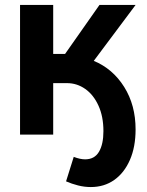

<svg xmlns="http://www.w3.org/2000/svg" viewBox="-20 -544 595 776"><path d="M359 -298Q436 -266 482 -192.5Q528 -119 528 -21Q528 50 505 102.5Q482 155 441.5 183.5Q401 212 347 212Q321 212 295.5 205.5Q270 199 247 189L278 90Q304 100 324 100Q362 100 380 69.5Q398 39 398 -14Q398 -73 378 -117Q358 -161 324.5 -184.5Q291 -208 251 -208H195V0H61V-524H195V-326H243L382 -524H528Z"/></svg>

Font: Raleway
Style: Bold
Weight: 700
Designer: Matt McInerney, Pablo Impallari, Rodrigo Fuenzalida
Foundry: Matt McInerney, Pablo Impallari, Rodrigo Fuenzalida
Version: Version 4.026